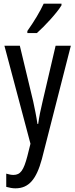

<svg xmlns="http://www.w3.org/2000/svg" viewBox="-20 -837 410 1046"><path d="M315 -808V-817H218C197 -772 167 -722 129 -668V-657H181C222 -693 290 -766 315 -808ZM4 -588 146 -54 129 14C109 90 92 116 53 116C41 116 27 113 14 109V181C32 186 48 189 64 189C137 189 178 140 208 30L366 -588H283L212 -284C201 -239 193 -199 188 -162H184C178 -204 169 -246 161 -284L88 -588Z"/></svg>

Font: Noto Sans Tamil UI ExtraCondensed
Style: Regular
Weight: 400
Width: 2
Designer: Jelle Bosma - Monotype Design Team
Foundry: Monotype Imaging Inc.
Version: Version 2.004